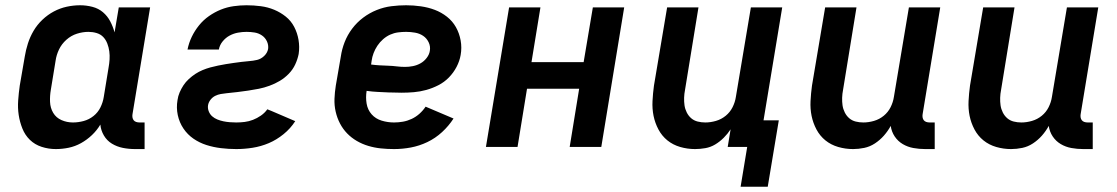

<svg xmlns="http://www.w3.org/2000/svg" viewBox="-20 -558 4240 729"><path d="M192 8Q164 8 138 -0.5Q112 -9 93.5 -27Q75 -45 65 -70Q55 -95 51 -121.5Q47 -148 49 -176.5Q51 -205 55 -233L74 -343Q78 -368 86 -393Q94 -418 107.5 -441Q121 -464 141 -483Q161 -502 184.5 -514.5Q208 -527 233.5 -532.5Q259 -538 284 -538Q308 -538 331 -532Q354 -526 371 -511.5Q388 -497 398.5 -477Q409 -457 415 -435L431 -530H550L483 -124Q482 -118 483 -112Q484 -106 487.5 -101.5Q491 -97 497 -95Q503 -93 510 -93H529V8H493Q469 8 446.5 3.5Q424 -1 405 -12.5Q386 -24 374.5 -43.5Q363 -63 361 -85Q348 -63 329 -45Q310 -27 287.5 -14.5Q265 -2 240.5 3Q216 8 192 8ZM257 -93Q277 -93 297.5 -98.5Q318 -104 335 -117.5Q352 -131 361.5 -150.5Q371 -170 374 -190L392 -300Q395 -316 396 -332Q397 -348 395 -363Q393 -378 387.5 -392.5Q382 -407 372 -417.5Q362 -428 347 -432.5Q332 -437 316 -437Q294 -437 272 -430Q250 -423 232 -407Q214 -391 204 -370Q194 -349 191 -327L173 -217Q169 -194 170 -171Q171 -148 182 -129.5Q193 -111 213.5 -102Q234 -93 257 -93Z M877 8Q848 8 819 4.5Q790 1 763.5 -7.5Q737 -16 714.5 -31.5Q692 -47 676.5 -70Q661 -93 655 -121Q649 -149 654 -178Q656 -193 662 -207Q668 -221 676.5 -234Q685 -247 697 -258Q709 -269 722 -277.5Q735 -286 749.5 -292Q764 -298 778.5 -302Q793 -306 808 -309Q823 -312 837.5 -314.5Q852 -317 867 -319Q882 -321 897 -323Q912 -325 926.5 -326Q941 -327 956 -330.5Q971 -334 983 -345.5Q995 -357 998 -372Q1000 -387 993.5 -401Q987 -415 974.5 -423.5Q962 -432 947 -434.5Q932 -437 916 -437Q900 -437 883.5 -434Q867 -431 852 -423Q837 -415 825.5 -401Q814 -387 811 -370H692Q697 -395 708 -418Q719 -441 735.5 -461.5Q752 -482 773.5 -497Q795 -512 818.5 -521.5Q842 -531 867 -534.5Q892 -538 916 -538Q943 -538 970 -534.5Q997 -531 1021 -521Q1045 -511 1065 -495Q1085 -479 1097 -456Q1109 -433 1113.5 -406.5Q1118 -380 1114 -353Q1110 -333 1101 -313.5Q1092 -294 1076.5 -278Q1061 -262 1042.5 -251Q1024 -240 1003.5 -232.5Q983 -225 963 -221Q943 -217 922.5 -214Q902 -211 881.5 -208.5Q861 -206 840 -204Q829 -203 818 -201Q807 -199 797 -194Q787 -189 779.5 -179.5Q772 -170 770 -159Q768 -147 772.5 -135.5Q777 -124 785.5 -116.5Q794 -109 805 -104.5Q816 -100 828 -97.5Q840 -95 852.5 -94Q865 -93 877 -93Q893 -93 909 -95Q925 -97 940.5 -103Q956 -109 970.5 -119Q985 -129 995 -143L1010 -137L1101 -98Q1083 -70 1056.5 -48.5Q1030 -27 1000.5 -14.5Q971 -2 939.5 3Q908 8 877 8Z M1476 8Q1451 8 1426.5 5.5Q1402 3 1378.5 -4Q1355 -11 1334.5 -23Q1314 -35 1298 -51.5Q1282 -68 1271 -89Q1260 -110 1254.5 -134Q1249 -158 1250 -183Q1251 -208 1255 -233L1274 -343Q1278 -371 1288.5 -398Q1299 -425 1317 -449Q1335 -473 1359 -491Q1383 -509 1410.5 -520Q1438 -531 1466.5 -534.5Q1495 -538 1522 -538Q1550 -538 1578 -534Q1606 -530 1631 -520.5Q1656 -511 1677 -494.5Q1698 -478 1711 -455Q1724 -432 1729 -404.5Q1734 -377 1729 -349Q1725 -326 1713.5 -304Q1702 -282 1684.5 -264Q1667 -246 1644.5 -234.5Q1622 -223 1598.5 -216.5Q1575 -210 1551.5 -208Q1528 -206 1505 -206Q1493 -206 1481.5 -206.5Q1470 -207 1458 -207H1456Q1435 -208 1414 -209Q1393 -210 1372 -213Q1368 -188 1372 -164.5Q1376 -141 1391 -124Q1406 -107 1429 -100Q1452 -93 1476 -93Q1493 -93 1510 -96Q1527 -99 1543 -106.5Q1559 -114 1572.5 -126Q1586 -138 1596 -153L1702 -108Q1684 -80 1658.5 -56.5Q1633 -33 1602.5 -18.5Q1572 -4 1540 2Q1508 8 1476 8ZM1518 -304Q1533 -304 1548 -307Q1563 -310 1576.5 -317.5Q1590 -325 1600 -338Q1610 -351 1612 -365Q1615 -382 1607.5 -397.5Q1600 -413 1586.5 -422Q1573 -431 1556 -434Q1539 -437 1522 -437Q1507 -437 1491.5 -435Q1476 -433 1461.5 -426.5Q1447 -420 1434.5 -409Q1422 -398 1413 -384.5Q1404 -371 1398.5 -356.5Q1393 -342 1391 -327L1389 -313Q1404 -311 1420.5 -310Q1437 -309 1453.5 -308.5Q1470 -308 1486 -306Q1502 -304 1518 -304Z M1825 0 1913 -530H2032L1998 -322H2196L2231 -530H2350L2263 0H2143L2179 -221H1981L1945 0Z M2792 151 2817 0H2743L2754 -67Q2743 -50 2728 -35Q2713 -20 2695.5 -9.5Q2678 1 2658 4.5Q2638 8 2619 8Q2590 8 2562.5 0Q2535 -8 2514 -25Q2493 -42 2480 -66.5Q2467 -91 2461.5 -118Q2456 -145 2457.5 -174.5Q2459 -204 2463 -233L2513 -530H2632L2581 -217Q2578 -202 2577.5 -187Q2577 -172 2579 -158Q2581 -144 2587.5 -131Q2594 -118 2604.5 -109Q2615 -100 2629 -96.5Q2643 -93 2658 -93Q2678 -93 2698.5 -99Q2719 -105 2735.5 -118.5Q2752 -132 2761.5 -151Q2771 -170 2774 -190L2831 -530H2950L2879 -101H2937L2895 151Z M3219 8Q3190 8 3162.5 0Q3135 -8 3114 -25Q3093 -42 3080 -66.5Q3067 -91 3061.5 -118Q3056 -145 3057.5 -174.5Q3059 -204 3063 -233L3113 -530H3232L3181 -217Q3178 -202 3177.5 -187Q3177 -172 3179 -158Q3181 -144 3187.5 -131Q3194 -118 3204.5 -109Q3215 -100 3229 -96.5Q3243 -93 3258 -93Q3278 -93 3298.5 -99Q3319 -105 3335.5 -118.5Q3352 -132 3361.5 -151Q3371 -170 3374 -190L3431 -530H3550L3483 -124Q3482 -118 3483 -112Q3484 -106 3487.5 -101.5Q3491 -97 3497 -95Q3503 -93 3510 -93H3529V8H3493Q3470 8 3448 4Q3426 0 3407.5 -11Q3389 -22 3377 -40Q3365 -58 3362 -80Q3351 -60 3336 -43Q3321 -26 3302 -13.5Q3283 -1 3261.5 3.5Q3240 8 3219 8Z M3819 8Q3790 8 3762.5 0Q3735 -8 3714 -25Q3693 -42 3680 -66.5Q3667 -91 3661.5 -118Q3656 -145 3657.5 -174.5Q3659 -204 3663 -233L3713 -530H3832L3781 -217Q3778 -202 3777.5 -187Q3777 -172 3779 -158Q3781 -144 3787.5 -131Q3794 -118 3804.5 -109Q3815 -100 3829 -96.5Q3843 -93 3858 -93Q3878 -93 3898.5 -99Q3919 -105 3935.5 -118.5Q3952 -132 3961.5 -151Q3971 -170 3974 -190L4031 -530H4150L4083 -124Q4082 -118 4083 -112Q4084 -106 4087.5 -101.5Q4091 -97 4097 -95Q4103 -93 4110 -93H4129V8H4093Q4070 8 4048 4Q4026 0 4007.5 -11Q3989 -22 3977 -40Q3965 -58 3962 -80Q3951 -60 3936 -43Q3921 -26 3902 -13.5Q3883 -1 3861.5 3.5Q3840 8 3819 8Z"/></svg>

Font: Iosevka Curly Extended
Style: Bold Italic
Weight: 700
Width: 7
Italic angle: -9°
Monospace: yes
Designer: Belleve Invis
Foundry: Belleve Invis
Version: Version 11.1.0; ttfautohint (v1.8.3)